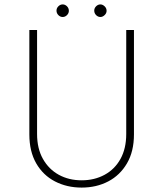

<svg xmlns="http://www.w3.org/2000/svg" viewBox="-20 -842 740 870"><path d="M148 -235Q148 -169 174.5 -122Q201 -75 246.5 -50Q292 -25 350 -25Q408 -25 454 -50Q500 -75 526 -122Q552 -169 552 -235V-706H587V-233Q587 -156 555.5 -102Q524 -48 470.5 -20Q417 8 350 8Q283 8 229 -20Q175 -48 144 -102Q113 -156 113 -233V-706H148ZM236 -794Q236 -805 244.5 -813.5Q253 -822 264 -822Q275 -822 283.5 -813.5Q292 -805 292 -793Q292 -782 283.5 -773.5Q275 -765 264 -765Q253 -765 244.5 -773.5Q236 -782 236 -794ZM407 -794Q407 -805 415.5 -813.5Q424 -822 435 -822Q445 -822 454 -813.5Q463 -805 463 -793Q463 -782 454 -773.5Q445 -765 435 -765Q424 -765 415.5 -773.5Q407 -782 407 -794Z"/></svg>

Font: Josefin Sans ExtraLight
Style: Regular
Weight: 250
Designer: Santiago Orozco
Foundry: Typemade
Version: Version 2.000